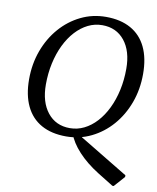

<svg xmlns="http://www.w3.org/2000/svg" viewBox="-101 -783 909 1112"><g transform="rotate(10 353.5 -227.5)"><path d="M637 251 545 194Q473 149 424.5 96.5Q376 44 358 -8L415 -30V5L701 178V188L645 251ZM323 16Q237 16 177 -17.5Q117 -51 86 -116Q55 -181 55 -273Q55 -364 84 -442.5Q113 -521 164.5 -580Q216 -639 284.5 -672.5Q353 -706 432 -706Q518 -706 578 -672.5Q638 -639 669 -574.5Q700 -510 700 -417Q700 -326 671 -247.5Q642 -169 590.5 -110Q539 -51 470.5 -17.5Q402 16 323 16ZM336 -35Q380 -35 419.5 -54.5Q459 -74 492 -110Q525 -146 549 -195.5Q573 -245 586 -304.5Q599 -364 599 -430Q599 -534 550.5 -594.5Q502 -655 419 -655Q375 -655 335.5 -635.5Q296 -616 263 -580Q230 -544 206 -494.5Q182 -445 169 -385.5Q156 -326 156 -260Q156 -157 204.5 -96Q253 -35 336 -35Z"/></g></svg>

Font: Platypi Light Light
Style: Italic
Weight: 300
Italic angle: -13°
Version: Version 1.200